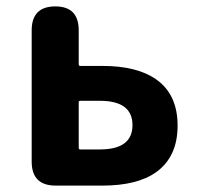

<svg xmlns="http://www.w3.org/2000/svg" viewBox="-20 -580 618 600"><path d="M154 0Q79 0 79 -75V-485Q79 -560 153 -560Q226 -560 226 -485V-379Q226 -374 231 -374H300Q408 -374 468 -332Q535 -285 535 -187.5Q535 -90 468 -42Q409 0 300 0ZM226 -118Q226 -113 231 -113H292Q394 -113 394 -189Q394 -265 292 -265H231Q226 -265 226 -260Z"/></svg>

Font: Resource Han Rounded KR
Style: Bold
Weight: 700
Designer: Cyano Hao (round all glyphs); Ryoko NISHIZUKA 西塚涼子 (kana, bopomofo & ideographs); Paul D. Hunt (Latin, Greek & Cyrillic)
Foundry: Cyano Hao
Version: 0.990